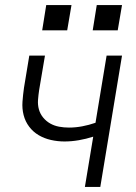

<svg xmlns="http://www.w3.org/2000/svg" viewBox="-20 -740 540 760"><path d="M316 0 349 -199Q321 -190 292 -185Q263 -180 235 -180Q208 -180 181.5 -186Q155 -192 133 -205Q111 -218 95.5 -238.5Q80 -259 73.5 -284.5Q67 -310 69 -337.5Q71 -365 75 -393L96 -520H158L135 -384Q132 -364 130.5 -344.5Q129 -325 134 -307Q139 -289 151 -274.5Q163 -260 179 -251Q195 -242 214 -238.5Q233 -235 253 -235Q279 -235 305.5 -240Q332 -245 358 -254L402 -520H463L377 0ZM446 -620H347L363 -720H463ZM147 -620 163 -720H263L246 -620Z"/></svg>

Font: Iosevka SS04 Light Oblique
Style: Regular
Weight: 300
Italic angle: -9°
Monospace: yes
Designer: Belleve Invis
Foundry: Belleve Invis
Version: Version 19.0.0; ttfautohint (v1.8.4)